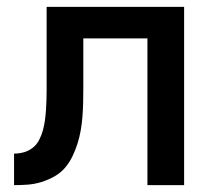

<svg xmlns="http://www.w3.org/2000/svg" viewBox="-20 -540 640 560"><path d="M21 0V-92Q36 -92 50 -96Q64 -100 75.5 -109Q87 -118 94 -131.5Q101 -145 105 -159.5Q109 -174 111 -188.5Q113 -203 114 -217.5Q115 -232 115.5 -247Q116 -262 116 -277V-520H517V0H410V-428H223V-281Q223 -261 222.5 -240.5Q222 -220 220.5 -200Q219 -180 215.5 -160Q212 -140 206 -121Q200 -102 191 -83.5Q182 -65 169 -50Q156 -35 138 -25Q120 -15 100.5 -9Q81 -3 61 -1.5Q41 0 21 0Z"/></svg>

Font: Iosevka Aile Semibold
Style: Regular
Weight: 600
Designer: Belleve Invis
Foundry: Belleve Invis
Version: Version 31.1.0; ttfautohint (v1.8.4)